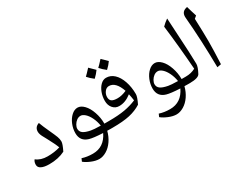

<svg xmlns="http://www.w3.org/2000/svg" viewBox="-112 -1423 2897 2304"><g transform="rotate(-30 1337.0 -271.0)"><path d="M62 -130Q122 -82 216 -82Q310 -82 390 -106Q370 -162 314 -265L293 -304Q260 -359 260 -396Q260 -461 324 -482Q344 -426 383 -342Q422 -258 435 -223Q448 -188 448 -155Q448 -122 406 -37Q314 10 188 10Q116 10 78 -10Q41 -28 41 -66Q41 -105 62 -130Z M952 -83Q942 -145 917 -197Q892 -249 860 -278Q828 -307 799 -307Q770 -307 745 -288.5Q720 -270 704 -242Q688 -214 688 -190Q688 -152 718 -129Q748 -106 820 -92Q852 -85 952 -83ZM539 179 556 140Q622 162 703 162Q859 162 932 8Q803 2 748 -14Q642 -45 642 -156Q642 -218 666.5 -277Q691 -336 731.5 -373Q772 -410 816.5 -410Q861 -410 904 -366Q947 -322 974 -244Q1001 -166 1001 -87V-82H1072Q1082 -82 1082 -72V0Q1082 10 1072 10H1032L988 9Q970 80 931 137Q892 194 840 225Q788 256 739 256Q690 256 632 232Q574 208 539 179Z M1418 -296Q1366 -446 1273 -446Q1237 -446 1212.5 -413Q1188 -380 1188 -340.5Q1188 -301 1212 -283.5Q1236 -266 1293 -266Q1350 -266 1418 -296ZM1449 -146Q1442 -198 1432 -240Q1348 -174 1262 -175Q1210 -175 1176 -214.5Q1142 -254 1142 -315Q1142 -376 1162.5 -430Q1183 -484 1217.5 -516.5Q1252 -549 1292 -549Q1354 -549 1402 -504.5Q1450 -460 1478 -379Q1506 -298 1506 -200Q1506 -162 1464 -77Q1391 -31 1300.5 -10.5Q1210 10 1063 10Q1052 10 1052 -1V-70Q1052 -82 1063 -82Q1197 -82 1286 -98Q1375 -114 1449 -146ZM1423 -706Q1396 -666 1351 -624Q1304 -660 1272 -698Q1293 -716 1349 -778Q1360 -766 1423 -706ZM1242 -688Q1214 -648 1170 -606Q1120 -644 1090 -680Q1114 -702 1168 -761Q1179 -749 1242 -688Z M2022 -83Q2012 -145 1987 -197Q1962 -249 1930 -278Q1898 -307 1869 -307Q1840 -307 1815 -288.5Q1790 -270 1774 -242Q1758 -214 1758 -190Q1758 -152 1788 -129Q1818 -106 1890 -92Q1922 -85 2022 -83ZM1609 179 1626 140Q1692 162 1773 162Q1929 162 2002 8Q1873 2 1818 -14Q1712 -45 1712 -156Q1712 -218 1736.5 -277Q1761 -336 1801.5 -373Q1842 -410 1886.5 -410Q1931 -410 1974 -366Q2017 -322 2044 -244Q2071 -166 2071 -87V-82H2142Q2152 -82 2152 -72V0Q2152 10 2142 10H2102L2058 9Q2040 80 2001 137Q1962 194 1910 225Q1858 256 1809 256Q1760 256 1702 232Q1644 208 1609 179Z M2131 10Q2120 10 2120 0V-72Q2120 -82 2131 -82Q2205 -82 2264 -114Q2240 -440 2204 -731Q2240 -768 2284 -798L2294 -620Q2316 -254 2316 -152Q2316 -110 2274 -32Q2250 10 2131 10Z M2570 -628Q2578 -425 2578 -313Q2578 -201 2569 0L2514 10Q2509 -374 2481 -691L2480 -708Q2480 -746 2499 -768Q2518 -790 2560 -798Q2572 -752 2582 -723L2603 -656Z"/></g></svg>

Font: Autonym
Style: Regular
Weight: 500
Version: Version 1.0.20131126